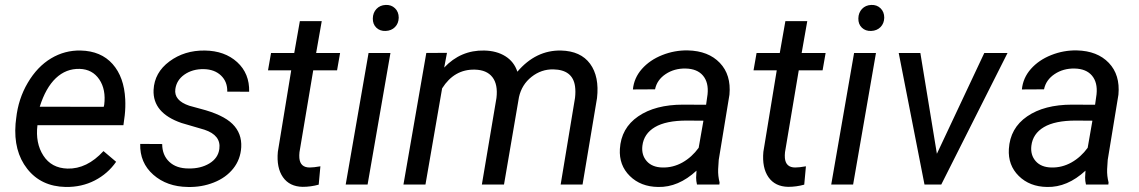

<svg xmlns="http://www.w3.org/2000/svg" viewBox="-20 -741 4575 771"><path d="M243.7 9.8Q145 7.8 89.4 -63Q33.7 -133.8 42.5 -244.1L44.9 -265.1Q53.2 -343.8 91.6 -408.7Q129.9 -473.6 185.1 -506.6Q240.2 -539.6 304.2 -538.1Q385.7 -536.1 432.1 -483.9Q478.5 -431.6 482.9 -342.3Q484.4 -310.5 481 -278.8L475.6 -238.3H130.4Q121.6 -166.5 154.1 -116.2Q186.5 -65.9 251 -64Q329.1 -62 395.5 -134.3L446.3 -91.3Q413.1 -43.5 360.6 -16.4Q308.1 10.7 243.7 9.8ZM299.8 -464.4Q245.1 -465.8 204.3 -427.2Q163.6 -388.7 139.6 -312.5L396.5 -312L398.4 -319.8Q406.2 -381.3 378.7 -422.1Q351.1 -462.9 299.8 -464.4Z M860.8 -143.1Q868.2 -197.8 800.8 -220.2L709 -247.1Q592.8 -287.1 596.7 -379.9Q600.1 -449.7 660.4 -494.4Q720.7 -539.1 802.2 -538.1Q882.3 -537.1 932.4 -491.5Q982.4 -445.8 980.5 -372.6L892.6 -373Q893.6 -412.6 867.7 -437.5Q841.8 -462.4 798.8 -463.4Q752.9 -464.4 719.7 -440.9Q689 -418.9 684.1 -383.3Q677.7 -337.4 740.2 -316.4L784.7 -304.2Q875.5 -280.8 913.6 -243.2Q951.7 -205.6 948.7 -149.9Q945.8 -100.6 916.5 -64Q887.2 -27.3 838.4 -8.1Q789.6 11.2 734.4 9.8Q650.4 8.8 595.7 -39.3Q541 -87.4 543 -163.1L631.3 -162.6Q631.3 -118.2 659.7 -91.3Q688 -64.5 737.3 -64.5Q785.6 -63.5 820.8 -84.7Q856 -106 860.8 -143.1Z M1272 -656.2 1249.5 -528.3H1345.7L1333.5 -458.5H1237.8L1182.6 -129.9Q1181.2 -117.2 1182.1 -106.4Q1185.5 -68.4 1223.6 -68.4Q1239.7 -68.4 1266.6 -73.2L1259.8 0.5Q1228 9.3 1195.3 9.3Q1142.6 8.3 1116.2 -29.5Q1089.8 -67.4 1095.7 -131.3L1149.4 -458.5H1056.2L1068.4 -528.3H1161.6L1184.1 -656.2Z M1456.1 0H1368.2L1460 -528.3H1547.9ZM1528.8 -721.2Q1551.3 -722.2 1566.2 -707.8Q1581.1 -693.4 1581.1 -669.9Q1580.6 -647 1566.2 -632.3Q1551.8 -617.7 1528.8 -616.7Q1505.9 -615.7 1491.2 -629.9Q1476.6 -644 1477.1 -667Q1477.5 -689.9 1491.7 -705.1Q1505.9 -720.2 1528.8 -721.2Z M1774.9 -528.8 1763.7 -469.7Q1830.1 -540 1924.3 -538.1Q1974.6 -537.1 2009.5 -515.1Q2044.4 -493.2 2057.6 -453.1Q2131.8 -540 2232.9 -538.1Q2312 -536.1 2349.6 -484.9Q2387.2 -433.6 2377.4 -347.2L2319.3 0H2231.4L2289.1 -348.1Q2292 -373.5 2289.1 -394.5Q2279.8 -460.9 2202.1 -462.4Q2153.8 -463.4 2114.5 -432.4Q2075.2 -401.4 2064 -351.1L2003.9 0H1915L1973.6 -347.7Q1980 -401.9 1957.3 -431.2Q1934.6 -460.4 1886.7 -461.4Q1804.2 -463.4 1755.4 -386.2L1688.5 0H1600.1L1691.9 -528.3Z M2778.8 0Q2775.4 -14.2 2775.4 -27.8L2776.9 -55.7Q2704.1 11.7 2622.6 9.8Q2552.7 8.8 2509 -34.4Q2465.3 -77.6 2469.2 -142.6Q2474.1 -226.6 2542.7 -273.7Q2611.3 -320.8 2723.1 -320.8L2815.4 -320.3L2821.3 -362.3Q2826.2 -409.7 2803 -437.3Q2779.8 -464.8 2733.4 -465.8Q2688 -466.8 2653.1 -443.6Q2618.2 -420.4 2610.4 -382.3L2521.5 -381.8Q2525.9 -428.2 2557.6 -464.1Q2589.4 -500 2639.2 -519.8Q2689 -539.6 2742.2 -538.6Q2824.7 -536.6 2870.6 -488.5Q2916.5 -440.4 2909.2 -360.8L2866.2 -99.1L2863.8 -61.5Q2862.8 -34.7 2869.6 -8.3L2868.7 0ZM2640.1 -68.4Q2682.6 -67.4 2720.5 -88.6Q2758.3 -109.9 2785.6 -147.5L2804.7 -256.3L2737.8 -256.8Q2654.3 -256.8 2609.9 -230.5Q2565.4 -204.1 2559.6 -155.8Q2555.2 -118.7 2576.9 -94Q2598.6 -69.3 2640.1 -68.4Z M3221.7 -656.2 3199.2 -528.3H3295.4L3283.2 -458.5H3187.5L3132.3 -129.9Q3130.9 -117.2 3131.8 -106.4Q3135.3 -68.4 3173.3 -68.4Q3189.5 -68.4 3216.3 -73.2L3209.5 0.5Q3177.7 9.3 3145 9.3Q3092.3 8.3 3065.9 -29.5Q3039.6 -67.4 3045.4 -131.3L3099.1 -458.5H3005.9L3018.1 -528.3H3111.3L3133.8 -656.2Z M3405.8 0H3317.9L3409.7 -528.3H3497.6ZM3478.5 -721.2Q3501 -722.2 3515.9 -707.8Q3530.8 -693.4 3530.8 -669.9Q3530.3 -647 3515.9 -632.3Q3501.5 -617.7 3478.5 -616.7Q3455.6 -615.7 3440.9 -629.9Q3426.3 -644 3426.8 -667Q3427.2 -689.9 3441.4 -705.1Q3455.6 -720.2 3478.5 -721.2Z M3742.2 -123.5 3932.6 -528.3H4025.9L3759.8 0H3692.4L3588.9 -528.3H3675.8Z M4340.8 0Q4337.4 -14.2 4337.4 -27.8L4338.9 -55.7Q4266.1 11.7 4184.6 9.8Q4114.7 8.8 4071 -34.4Q4027.3 -77.6 4031.2 -142.6Q4036.1 -226.6 4104.7 -273.7Q4173.3 -320.8 4285.2 -320.8L4377.4 -320.3L4383.3 -362.3Q4388.2 -409.7 4365 -437.3Q4341.8 -464.8 4295.4 -465.8Q4250 -466.8 4215.1 -443.6Q4180.2 -420.4 4172.4 -382.3L4083.5 -381.8Q4087.9 -428.2 4119.6 -464.1Q4151.4 -500 4201.2 -519.8Q4251 -539.6 4304.2 -538.6Q4386.7 -536.6 4432.6 -488.5Q4478.5 -440.4 4471.2 -360.8L4428.2 -99.1L4425.8 -61.5Q4424.8 -34.7 4431.6 -8.3L4430.7 0ZM4202.1 -68.4Q4244.6 -67.4 4282.5 -88.6Q4320.3 -109.9 4347.7 -147.5L4366.7 -256.3L4299.8 -256.8Q4216.3 -256.8 4171.9 -230.5Q4127.4 -204.1 4121.6 -155.8Q4117.2 -118.7 4138.9 -94Q4160.6 -69.3 4202.1 -68.4Z"/></svg>

Font: RobotoDraft
Style: Italic
Weight: 400
Italic angle: -12°
Version: Version 2.001101; 2014